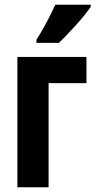

<svg xmlns="http://www.w3.org/2000/svg" viewBox="-20 -786 401 806"><path d="M343 -547V-437H184V0H53V-547ZM361 -757Q351 -743 335.5 -723.5Q320 -704 301 -683Q282 -662 263 -642Q244 -622 227 -606H133V-619Q150 -646 164 -671Q178 -696 190 -720Q202 -744 212 -766H361Z"/></svg>

Font: Noto Sans Display ExtraCondensed
Style: Bold
Weight: 700
Width: 2
Designer: Monotype Design Team
Foundry: Monotype Imaging Inc.
Version: Version 2.003